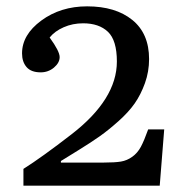

<svg xmlns="http://www.w3.org/2000/svg" viewBox="-20 -588 590 608"><path d="M54.2 0V-53.2Q112.3 -89.8 207 -163.1Q350.1 -273.9 350.1 -393.1Q350.1 -460.4 321.8 -487.3Q293.5 -514.2 243.2 -514.2Q210 -514.2 181.6 -501.7Q153.3 -489.3 137.2 -469.2Q168.9 -425.8 168.9 -407.2Q168.9 -389.2 150.9 -374Q132.8 -358.9 108.9 -358.9Q78.6 -358.9 64.2 -375.5Q49.8 -392.1 49.8 -418.9Q49.8 -478 110.8 -522.9Q171.9 -567.9 255.9 -567.9Q345.7 -567.9 398.9 -524.9Q452.1 -481.9 452.1 -400.9Q452.1 -361.3 439 -324.7Q425.8 -288.1 406.5 -260.5Q387.2 -232.9 355.2 -204.3Q323.2 -175.8 295.9 -156.5Q268.6 -137.2 229 -112.8L172.9 -78.1V-73.2H309.1Q343.8 -73.2 363 -76.4Q382.3 -79.6 398.9 -91.6Q415.5 -103.5 426 -123Q436.5 -142.6 449.2 -178.2H500L485.8 0Z"/></svg>

Font: Literata Book
Style: Regular
Weight: 400
Designer: Latin by Veronika Burian and Jose Scaglione. Greek by Irene Vlachou. Cyrillic by Vera Evstafieva
Foundry: TypeTogether
Version: Version 2.003;PS 002.003;hotconv 1.0.88;makeotf.lib2.5.64775